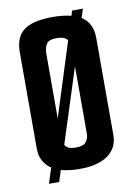

<svg xmlns="http://www.w3.org/2000/svg" viewBox="-80 -691 549 787"><g transform="rotate(-10 195.0 -297.5)"><path d="M196.2 6Q113.4 6 74.3 -24.1Q35.2 -54.2 35.2 -105.8V-508.3Q35.2 -570.7 72.9 -598.9Q110.7 -627 193.9 -626.7Q274.2 -626.3 314.4 -598.4Q354.7 -570.4 354 -507.3V-106.2Q354 -54.6 313.1 -24.3Q272.1 6 196.2 6ZM193.3 -83.1Q225.8 -83.1 236.9 -97.5Q248 -111.9 248 -131.7V-480.8Q248 -498.8 244 -511.8Q240 -524.8 228.2 -531.7Q216.4 -538.6 192.6 -538.6Q159.4 -538.6 150.3 -521.5Q141.2 -504.5 141.2 -481.8V-131.3Q141.2 -111.9 151.9 -97.5Q162.7 -83.1 193.3 -83.1ZM59.4 44 276.1 -638.9H320.9L101.8 44Z"/></g></svg>

Font: Smooch Sans Thin
Style: Regular
Weight: 100
Designer: Robert E. Leuschke
Foundry: Robert E. Leuschke
Version: Version 1.010